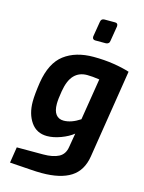

<svg xmlns="http://www.w3.org/2000/svg" viewBox="-146 -869 893 1190"><g transform="rotate(15 300.0 -274.0)"><path d="M36 224 52 122H221Q284 122 321 102.5Q358 83 365 35L380 -54Q349 -29 302 -11.5Q255 6 214 6Q147 6 110.5 -46.5Q74 -99 74 -178Q74 -223 86 -303Q107 -433 180 -488Q253 -543 367 -543Q436 -543 496.5 -533.5Q557 -524 600 -510L510 58Q495 151 428.5 193.5Q362 236 242 236Q208 236 169 233ZM394 -150 437 -417Q391 -424 358 -424Q307 -424 275 -391Q243 -358 231 -286Q222 -233 222 -203Q222 -158 239.5 -135.5Q257 -113 289 -113Q338 -113 394 -150ZM332 -661V-665L348 -762Q351 -784 372 -784H440Q458 -784 458 -767V-762L442 -665Q441 -655 434 -649.5Q427 -644 418 -644H350Q342 -644 337 -648.5Q332 -653 332 -661Z"/></g></svg>

Font: Exo
Style: Bold Italic
Weight: 700
Italic angle: -9°
Designer: Natanael Gama
Foundry: Natanael Gama
Version: Version 1.500; ttfautohint (v1.6)